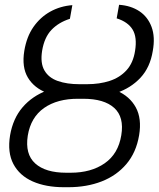

<svg xmlns="http://www.w3.org/2000/svg" viewBox="-20 -780 669 810"><path d="M318.8 -421.4H340.8Q418 -421.4 472.9 -397.5Q527.8 -373.5 553.2 -326.4Q578.6 -279.3 566.9 -209.5Q554.7 -136.7 513.2 -87.9Q471.7 -39.1 408.7 -14.6Q345.7 9.8 268.1 9.8H249.5Q173.3 9.8 117.9 -14.6Q62.5 -39.1 36.6 -87.9Q10.7 -136.7 22.5 -209Q34.7 -280.3 75.4 -327.6Q116.2 -375 179 -398.4Q241.7 -421.9 318.8 -421.4ZM331.5 -363.3H310.1Q222.2 -363.8 166 -324.5Q109.9 -285.2 97.2 -208Q85 -129.9 128.4 -90.6Q171.9 -51.3 259.3 -51.3H278.3Q364.3 -51.3 421.6 -91.1Q479 -130.9 491.7 -209.5Q504.4 -286.1 461.9 -324.7Q419.4 -363.3 331.5 -363.3ZM347.2 -424.8Q399.9 -424.8 442.6 -438.7Q485.4 -452.6 513.7 -483.6Q542 -514.6 549.8 -565.4Q559.1 -622.6 539.6 -655Q520 -687.5 472.2 -702.6L482.4 -759.8Q532.2 -756.3 567.9 -732.7Q603.5 -709 619.4 -666.5Q635.3 -624 624.5 -564.9Q613.3 -495.6 572.5 -451.9Q531.7 -408.2 470.9 -387.9Q410.2 -367.7 337.4 -367.2H304.7Q232.4 -367.7 178.2 -388.2Q124 -408.7 97.7 -452.6Q71.3 -496.6 82.5 -565.4Q92.3 -625 121.1 -666.3Q149.9 -707.5 192.1 -731Q234.4 -754.4 285.2 -758.3L274.9 -700.7Q227.1 -685.5 197 -653.8Q167 -622.1 157.7 -565.9Q149.4 -513.7 167.5 -482.7Q185.5 -451.7 224.1 -438.2Q262.7 -424.8 314.5 -424.8Z"/></svg>

Font: Inter 17pt Light
Style: Italic
Weight: 300
Italic angle: -9.3988°
Version: Version 4.001;git-66647c0bb